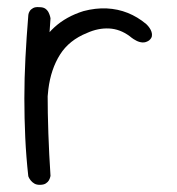

<svg xmlns="http://www.w3.org/2000/svg" viewBox="-20 -517 493 536"><path d="M91 -144Q83 -143 78 -146Q73 -149 70 -153.5Q67 -158 65.5 -162Q64 -166 64 -166Q62 -177 60.5 -183Q59 -189 58.5 -196.5Q58 -204 58.5 -219Q59 -234 60 -263Q64 -322 81.5 -366.5Q99 -411 132 -441Q165 -471 213 -486Q247 -495 278 -493.5Q309 -492 336.5 -481Q364 -470 388 -450Q388 -450 391 -447Q394 -444 397.5 -439Q401 -434 403 -428Q405 -422 404 -416Q403 -410 396 -404Q387 -398 378 -398.5Q369 -399 360.5 -403.5Q352 -408 347 -412Q342 -416 342 -416Q315 -436 284.5 -437.5Q254 -439 223 -425Q173 -405 147.5 -364.5Q122 -324 115 -268Q112 -241 111 -227Q110 -213 109.5 -205.5Q109 -198 109 -190.5Q109 -183 110 -167Q110 -167 110 -162Q110 -157 105.5 -151.5Q101 -146 91 -144ZM91 -1Q82 -1 76 -4.5Q70 -8 66 -13Q62 -18 60.5 -21.5Q59 -25 59 -25Q53 -79 50.5 -133Q48 -187 48 -242.5Q48 -298 51 -355.5Q54 -413 59 -474Q59 -474 59.5 -477.5Q60 -481 63 -486Q66 -491 72.5 -494.5Q79 -498 90 -497Q101 -497 107 -492.5Q113 -488 116 -481.5Q119 -475 120 -470.5Q121 -466 121 -466Q117 -415 115 -363Q113 -311 113 -256.5Q113 -202 115 -144.5Q117 -87 121 -26Q121 -26 120 -22Q119 -18 116.5 -13.5Q114 -9 108 -5Q102 -1 91 -1Z"/></svg>

Font: Sour Gummy Black ExtraLight
Style: Regular
Weight: 250
Version: Version 1.000